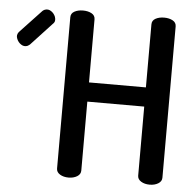

<svg xmlns="http://www.w3.org/2000/svg" viewBox="-211 -784 856 837"><g transform="rotate(5 217.0 -365.5)"><path d="M421 -35V-337H172V-35Q172 -19 156.5 -9.5Q141 0 119 0Q97 0 81.5 -9.5Q66 -19 66 -35V-697Q66 -714 81.5 -722.5Q97 -731 119 -731Q141 -731 156.5 -722.5Q172 -714 172 -697V-421H421V-697Q421 -714 436.5 -722.5Q452 -731 474 -731Q496 -731 511.5 -722.5Q527 -714 527 -697V-35Q527 -19 511.5 -9.5Q496 0 474 0Q452 0 436.5 -9.5Q421 -19 421 -35ZM-7 -662 -99 -563Q-107 -557 -110 -556Q-124 -551 -137 -559.5Q-150 -568 -156 -583Q-163 -599 -152 -613L-57 -714Q-51 -719 -47 -720Q-33 -725 -20 -716.5Q-7 -708 -1 -693Q6 -673 -7 -662Z"/></g></svg>

Font: AkaAcidDosis
Style: SemiBold
Weight: 600
Designer: Edgar Tolentino, Pablo Impallari, Igino Marini, Cyberella
Foundry: Edgar Tolentino, Pablo Impallari, Igino Marini, Cyberella
Version: Version 1.007